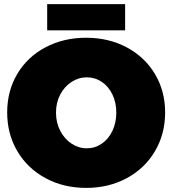

<svg xmlns="http://www.w3.org/2000/svg" viewBox="-20 -900 839 936"><path d="M785 -352Q785 -247 735.5 -163Q686 -79 598 -31.5Q510 16 400 16Q290 16 202 -31.5Q114 -79 64.5 -163Q15 -247 15 -352Q15 -457 64.5 -540Q114 -623 202 -669.5Q290 -716 400 -716Q510 -716 598 -669Q686 -622 735.5 -539Q785 -456 785 -352ZM403 -523Q363 -523 328.5 -500.5Q294 -478 273.5 -439Q253 -400 253 -351Q253 -302 273.5 -262.5Q294 -223 328.5 -200Q363 -177 403 -177Q443 -177 476 -199.5Q509 -222 528 -262Q547 -302 547 -351Q547 -400 528 -439.5Q509 -479 476 -501Q443 -523 403 -523ZM210 -880H590V-752H210Z"/></svg>

Font: Argentum Sans Black
Style: Regular
Weight: 900
Designer: Julieta Ulanovsky (Modified by Cristiano Sobral)
Foundry: Julieta Ulanovsky
Version: Version 1.000; ttfautohint (v1.5.65-e2d9)